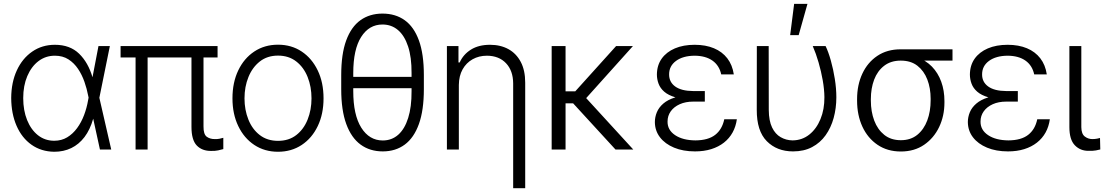

<svg xmlns="http://www.w3.org/2000/svg" viewBox="-20 -789 5825 1013"><path d="M266.1 11.7Q197.3 10.7 146.2 -25.4Q95.2 -61.5 67.4 -125.2Q39.6 -189 39.1 -272Q39.6 -354.5 68.8 -417.7Q98.1 -481 150.1 -516.8Q202.1 -552.7 269.5 -552.7Q349.1 -552.7 397.5 -505.6Q445.8 -458.5 468.3 -380.4H492.2L503.9 -274.4L566.9 0H507.3L445.3 -283.7Q438.5 -320.3 425.5 -357.4Q412.6 -394.5 391.8 -425.5Q371.1 -456.5 341.1 -475.8Q311 -495.1 269.5 -495.1Q220.7 -495.1 183.1 -466.6Q145.5 -438 124 -387.5Q102.5 -336.9 102.5 -271.5Q102.5 -206.5 123 -155.5Q143.6 -104.5 180.4 -75.4Q217.3 -46.4 266.1 -46.4Q304.7 -46.4 334.5 -64.5Q364.3 -82.5 386.7 -113Q409.2 -143.6 423.6 -181.9Q438 -220.2 444.8 -260.3L499.5 -545.9H559.6L503.9 -271.5L492.7 -162.6H471.7Q455.1 -104.5 425.8 -65.9Q396.5 -27.3 356.2 -7.8Q315.9 11.7 266.1 11.7Z M1127.9 -545.9V-485.8H616.2V-545.9ZM758.8 -545.9V0H695.3V-545.9ZM990.2 -545.9H1053.7V-122.1Q1053.2 -80.6 1070.8 -67.6Q1088.4 -54.7 1114.3 -55.2Q1125.5 -54.7 1137.5 -56.9Q1149.4 -59.1 1158.2 -62V-2.4Q1146.5 1 1130.9 4.4Q1115.2 7.8 1094.2 7.3Q1046.4 7.8 1018.3 -21.2Q990.2 -50.3 990.2 -119.6Z M1446.8 11.7Q1376 11.7 1321.8 -24.2Q1267.6 -60.1 1237.1 -123.8Q1206.5 -187.5 1206.5 -270Q1206.5 -354 1237.1 -417.7Q1267.6 -481.4 1321.8 -517.3Q1376 -553.2 1446.8 -553.2Q1517.6 -553.2 1571.5 -517.3Q1625.5 -481.4 1656.2 -417.7Q1687 -354 1687 -270Q1687 -187.5 1656.5 -123.8Q1626 -60.1 1571.8 -24.2Q1517.6 11.7 1446.8 11.7ZM1446.8 -45.9Q1503.9 -45.9 1543.2 -76.4Q1582.5 -106.9 1603 -158.2Q1623.5 -209.5 1623.5 -270Q1623.5 -331.5 1603 -382.8Q1582.5 -434.1 1543 -464.8Q1503.4 -495.6 1446.8 -495.6Q1390.1 -495.6 1350.8 -464.6Q1311.5 -433.6 1290.8 -382.6Q1270 -331.5 1270 -270Q1270 -209.5 1290.5 -158.2Q1311 -106.9 1350.6 -76.4Q1390.1 -45.9 1446.8 -45.9Z M2178.2 -383.3V-323.7H1819.8V-383.3ZM2216.3 -393.1V-318.4Q2216.3 -207.5 2190.2 -134.8Q2164.1 -62 2115.5 -26.1Q2066.9 9.8 1999.5 9.8Q1931.6 9.8 1882.6 -26.1Q1833.5 -62 1806.9 -134.8Q1780.3 -207.5 1780.3 -318.4V-393.1Q1780.3 -503.9 1806.6 -575.7Q1833 -647.5 1881.8 -682.4Q1930.7 -717.3 1998 -717.3Q2066.4 -717.3 2115.2 -682.4Q2164.1 -647.5 2190.2 -575.7Q2216.3 -503.9 2216.3 -393.1ZM2151.4 -308.1V-403.3Q2151.9 -486.8 2133.1 -543.9Q2114.3 -601.1 2079.8 -630.4Q2045.4 -659.7 1998 -659.7Q1927.2 -659.7 1885.5 -594Q1843.8 -528.3 1843.8 -403.3V-308.1Q1843.8 -182.6 1886.2 -115.2Q1928.7 -47.9 1999.5 -47.9Q2046.9 -47.9 2081.1 -78.1Q2115.2 -108.4 2133.5 -166.5Q2151.9 -224.6 2151.4 -308.1Z M2400.9 -340.8V0H2337.9V-545.9H2398.9V-459.5H2405.3Q2424.3 -502 2464.8 -527.3Q2505.4 -552.7 2565.4 -552.7Q2620.6 -552.7 2662.4 -529.8Q2704.1 -506.8 2727.5 -462.4Q2751 -418 2751 -353V204.1H2687.5V-349.1Q2687 -416 2649.9 -455.3Q2612.8 -494.6 2549.3 -495.1Q2506.8 -495.1 2473.4 -476.3Q2439.9 -457.5 2420.7 -423.1Q2401.4 -388.7 2400.9 -340.8Z M2963.9 -545.9V0H2890.6V-545.9ZM3319.3 -545.9 3047.9 -243.7H2937L2926.8 -307.1H3015.1L3230.5 -545.9ZM3227.5 0 3000 -248 3050.3 -295.9 3321.3 0Z M3636.7 -287.1H3698.7V-252.9H3637.2Q3597.2 -252.9 3566.7 -239.3Q3536.1 -225.6 3519 -201.9Q3502 -178.2 3502 -147.5Q3501.5 -103 3542 -75.9Q3582.5 -48.8 3649.4 -48.3Q3716.3 -48.8 3753.2 -77.4Q3790 -106 3801.3 -159.7H3867.7Q3862.3 -121.1 3845.2 -90.1Q3828.1 -59.1 3799.6 -36.6Q3771 -14.2 3732.7 -2.2Q3694.3 9.8 3647 9.8Q3584 9.8 3536.4 -10Q3488.8 -29.8 3462.2 -64.5Q3435.5 -99.1 3435.1 -145Q3435.1 -171.4 3445.6 -196.8Q3456.1 -222.2 3479.5 -242.4Q3502.9 -262.7 3541.7 -274.9Q3580.6 -287.1 3636.7 -287.1ZM3698.7 -264.6H3636.7Q3580.6 -264.6 3543.2 -275.6Q3505.9 -286.6 3484.6 -305.2Q3463.4 -323.7 3454.6 -347.4Q3445.8 -371.1 3445.8 -396Q3446.3 -444.8 3471.2 -479.7Q3496.1 -514.6 3540.8 -533.7Q3585.4 -552.7 3645 -552.7Q3703.1 -552.7 3746.8 -534.4Q3790.5 -516.1 3817.4 -481.2Q3844.2 -446.3 3851.6 -396.5H3785.2Q3774.9 -443.8 3739 -469.2Q3703.1 -494.6 3645 -495.1Q3583.5 -494.6 3546.9 -467.8Q3510.3 -440.9 3510.3 -397Q3509.8 -356.4 3542.2 -332.8Q3574.7 -309.1 3637.2 -308.6H3698.7Z M3973.1 -545.9H4035.6L4036.1 -208Q4036.6 -151.4 4053.5 -116.5Q4070.3 -81.5 4098.9 -65.2Q4127.4 -48.8 4161.6 -48.3Q4211.9 -48.8 4249.8 -78.9Q4287.6 -108.9 4308.8 -160.4Q4330.1 -211.9 4329.6 -276.4Q4329.1 -317.9 4320.8 -365.2Q4312.5 -412.6 4298.8 -459.7Q4285.2 -506.8 4268.1 -545.9H4335.9Q4350.6 -515.6 4363.5 -469.7Q4376.5 -423.8 4384.5 -372.8Q4392.6 -321.8 4392.6 -275.9Q4392.6 -218.3 4378.4 -166.7Q4364.3 -115.2 4335.9 -75.4Q4307.6 -35.6 4264.6 -12.9Q4221.7 9.8 4164.1 9.8Q4079.1 9.8 4025.6 -44.2Q3972.2 -98.1 3972.7 -210ZM4148.9 -603.5 4169.9 -768.6H4240.2L4193.8 -603.5Z M4502 -258.3V-266.1Q4502 -340.8 4529.8 -400.4Q4557.6 -460 4609.1 -494.4Q4660.6 -528.8 4731.4 -528.8Q4746.1 -527.3 4757.8 -520.3Q4769.5 -513.2 4783.7 -504.2Q4797.9 -495.1 4818.4 -486.8Q4864.7 -470.7 4897 -437.5Q4929.2 -404.3 4946 -357.9Q4962.9 -311.5 4962.9 -255.4V-247.6Q4962.9 -177.7 4935.1 -119.1Q4907.2 -60.5 4855.7 -25.1Q4804.2 10.3 4732.9 10.3Q4662.1 10.3 4610.1 -24.9Q4558.1 -60.1 4530 -120.8Q4502 -181.6 4502 -258.3ZM4574.7 -266.1V-258.3Q4574.7 -200.2 4592.5 -152.8Q4610.4 -105.5 4645.5 -77.4Q4680.7 -49.3 4732.9 -49.3Q4784.7 -49.3 4819.6 -77.6Q4854.5 -106 4872.3 -153.6Q4890.1 -201.2 4890.1 -260.3V-268.1Q4890.1 -323.7 4872.6 -369.4Q4855 -415 4820.3 -442.1Q4785.6 -469.2 4732.4 -469.2Q4680.2 -469.2 4644.8 -441.9Q4609.4 -414.6 4592 -368.7Q4574.7 -322.8 4574.7 -266.1ZM5005.4 -528.8V-469.2H4731.4V-528.8Z M5288.1 -287.1H5350.1V-252.9H5288.6Q5248.5 -252.9 5218 -239.3Q5187.5 -225.6 5170.4 -201.9Q5153.3 -178.2 5153.3 -147.5Q5152.8 -103 5193.4 -75.9Q5233.9 -48.8 5300.8 -48.3Q5367.7 -48.8 5404.5 -77.4Q5441.4 -106 5452.6 -159.7H5519Q5513.7 -121.1 5496.6 -90.1Q5479.5 -59.1 5450.9 -36.6Q5422.4 -14.2 5384 -2.2Q5345.7 9.8 5298.3 9.8Q5235.4 9.8 5187.7 -10Q5140.1 -29.8 5113.5 -64.5Q5086.9 -99.1 5086.4 -145Q5086.4 -171.4 5096.9 -196.8Q5107.4 -222.2 5130.9 -242.4Q5154.3 -262.7 5193.1 -274.9Q5231.9 -287.1 5288.1 -287.1ZM5350.1 -264.6H5288.1Q5231.9 -264.6 5194.6 -275.6Q5157.2 -286.6 5136 -305.2Q5114.7 -323.7 5106 -347.4Q5097.2 -371.1 5097.2 -396Q5097.7 -444.8 5122.6 -479.7Q5147.5 -514.6 5192.1 -533.7Q5236.8 -552.7 5296.4 -552.7Q5354.5 -552.7 5398.2 -534.4Q5441.9 -516.1 5468.8 -481.2Q5495.6 -446.3 5502.9 -396.5H5436.5Q5426.3 -443.8 5390.4 -469.2Q5354.5 -494.6 5296.4 -495.1Q5234.9 -494.6 5198.2 -467.8Q5161.6 -440.9 5161.6 -397Q5161.1 -356.4 5193.6 -332.8Q5226.1 -309.1 5288.6 -308.6H5350.1Z M5622.1 -545.9H5685.1V-118.2Q5685.5 -82.5 5703.4 -68.8Q5721.2 -55.2 5743.2 -55.2Q5756.3 -55.2 5768.1 -57.4Q5779.8 -59.6 5783.7 -61L5785.2 -0.5Q5777.3 2 5762.2 4.6Q5747.1 7.3 5723.6 6.8Q5679.7 7.3 5650.9 -22.5Q5622.1 -52.2 5622.1 -118.2Z"/></svg>

Font: Inter Tight Light
Style: Regular
Weight: 300
Designer: Rasmus Andersson
Foundry: rsms
Version: Version 3.004